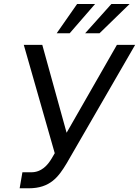

<svg xmlns="http://www.w3.org/2000/svg" viewBox="-20 -958 715 987"><path d="M81 9.9H127.8C238.6 9.9 281.2 -49.7 322.4 -117.9L674.7 -727.3H581L322.4 -275.6L197.4 -727.3H102.3L261.4 -170.5L245.7 -143.5C224.4 -108 193.2 -72.4 140.6 -72.4H95.2ZM271.3 -786.9H338.1L468.8 -937.5H376.4ZM417.6 -786.9H491.5L646.3 -937.5H552.6Z"/></svg>

Font: Margiela Sans
Style: Italic
Weight: 400
Italic angle: -9.39999°
Designer: Stefan Endress, Andreas Faust
Version: Version 1.100;FEAKit 1.0